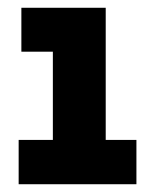

<svg xmlns="http://www.w3.org/2000/svg" viewBox="-20 -720 398 494"><path d="M28 -246V-360H116V-587H35V-700H252V-360H331V-246Z"/></svg>

Font: MuseoModerno Thin Black
Style: Regular
Weight: 900
Version: Version 1.002